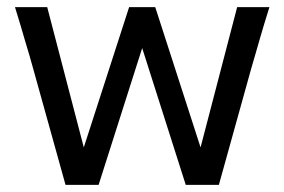

<svg xmlns="http://www.w3.org/2000/svg" viewBox="-20 -518 797 538"><path d="M415 -498 542 -105 644.5 -498H734.9Q726.1 -470.2 719.5 -448Q712.9 -425.8 707 -405.5Q701.2 -385.3 695.6 -366Q689.9 -346.7 683.6 -324.7L593.3 0H500.5L378.4 -383.3L256.3 0H163.6L73.2 -324.7Q67.9 -344.2 62.3 -363.3Q56.6 -382.3 50.5 -402.8Q44.4 -423.3 37.6 -446.8Q30.8 -470.2 22 -498H112.3L214.8 -105L341.8 -498Z"/></svg>

Font: Andika
Style: Regular
Weight: 400
Designer: Victor Gaultney, Annie Olsen, Julie Remington, Don Collingsworth, Eric Hays
Foundry: SIL International
Version: Version 1.001